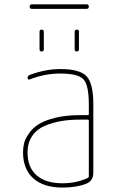

<svg xmlns="http://www.w3.org/2000/svg" viewBox="-20 -845 540 875"><path d="M384.8 -41V-294.9Q384.8 -299.8 379.9 -299.8H344.7Q298.8 -299.8 260.3 -293.5Q221.7 -287.1 185.1 -272Q148.4 -256.8 127 -225.6Q105.5 -194.3 105.5 -150.4Q105.5 -82 147 -45.9Q188.5 -9.8 264.6 -9.8Q329.1 -9.8 379.9 -34.2Q384.8 -36.1 384.8 -41ZM379.9 -320.3Q384.8 -320.3 384.8 -325.2V-370.1Q384.8 -457 360.4 -483.4Q335.9 -509.8 254.9 -509.8Q183.6 -509.8 116.2 -483.4Q112.3 -481.4 108.9 -483.4Q105.5 -485.4 105.5 -489.3Q105.5 -500 116.2 -503.9Q188.5 -530.3 254.9 -530.3Q343.8 -530.3 374.5 -497.6Q405.3 -464.8 405.3 -370.1V-58.6Q405.3 -20.5 373 -7.8Q329.1 9.8 264.6 9.8Q178.7 9.8 131.8 -32.2Q85 -74.2 85 -150.4Q85 -172.9 89.8 -192.4Q94.7 -211.9 111.3 -236.3Q127.9 -260.7 155.3 -278.3Q182.6 -295.9 231.4 -308.1Q280.3 -320.3 344.7 -320.3ZM125 -804.7Q115.2 -804.7 115.2 -814.9Q115.2 -825.2 125 -825.2H375Q384.8 -825.2 384.8 -814.9Q384.8 -804.7 375 -804.7ZM320.3 -700.2Q320.3 -710 330.1 -710Q339.8 -710 339.8 -700.2V-620.1Q339.8 -610.4 330.1 -610.4Q320.3 -610.4 320.3 -620.1ZM160.2 -700.2Q160.2 -710 169.9 -710Q179.7 -710 179.7 -700.2V-620.1Q179.7 -610.4 169.9 -610.4Q160.2 -610.4 160.2 -620.1Z"/></svg>

Font: Rounded Mgen+ 1mn thin
Style: Regular
Weight: 100
Designer: [Source Han Sans]
Ryoko NISHIZUKA  (kana & ideographs); Paul D. Hunt (Latin, Greek & Cyrillic); Wenlong ZHANG  (bopomofo
Version: Version 1.059.20150602